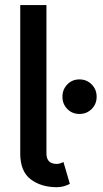

<svg xmlns="http://www.w3.org/2000/svg" viewBox="-20 -743 414 773"><path d="M235.4 -90.8 261.2 -2.9Q252.9 2 238.8 6.3Q224.6 10.7 209 10.7Q145.5 10.7 103.5 -21.2Q61.5 -53.2 61.5 -125V-722.7H167V-125Q167 -83 209 -83Q214.8 -83 222.7 -85.4Q230.5 -87.9 235.4 -90.8ZM231.4 -353.5Q231.4 -382.8 251 -403.1Q270.5 -423.3 299.8 -423.3Q329.1 -423.3 349.1 -403.1Q369.1 -382.8 369.1 -353.5Q369.1 -324.2 349.1 -304.2Q329.1 -284.2 299.8 -284.2Q270.5 -284.2 251 -304.2Q231.4 -324.2 231.4 -353.5Z"/></svg>

Font: Giphurs Medium
Style: Regular
Weight: 500
Version: Version 0.920; ttfautohint (v1.8.4.7-5d5b)